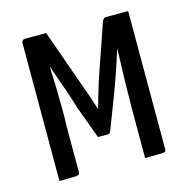

<svg xmlns="http://www.w3.org/2000/svg" viewBox="-81 -578 642 656"><g transform="rotate(-15 240.0 -250.0)"><path d="M66 -500H138L216 -280Q225 -257 232 -234Q239 -211 242 -203Q252 -239 270 -298L336 -489Q340 -496 342.5 -498Q345 -500 352 -500H428V-11Q428 -5 424.5 -3Q421 -1 403 -0.5Q385 0 354 0V-178Q354 -245 359 -387Q332 -301 303 -225L261 -116Q258 -111 251 -111H217L175 -225Q160 -276 121 -384L120 -383Q124 -308 124 -229Q124 -197 123 -182V-11Q123 -6 119 -3.5Q115 -1 97.5 -0.5Q80 0 51 0V-489Q51 -492 54 -496Q57 -500 66 -500Z"/></g></svg>

Font: Yanone Kaffeesatz
Style: Regular
Weight: 400
Designer: Yanone (Cyrillic: Daniel Pouzeot & Huerta Tipografica)
Foundry: Yanone
Version: Version 1.100;PS 001.100;hotconv 1.0.70;makeotf.lib2.5.58329